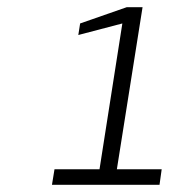

<svg xmlns="http://www.w3.org/2000/svg" viewBox="-20 -867 468 532"><path d="M249 -355 319 -802 197 -770 202 -802 331 -847H375L297 -355ZM124 -355 131 -398H428L422 -355Z"/></svg>

Font: Exo Thin Light
Style: Italic
Weight: 300
Italic angle: -9°
Version: Version 2.000